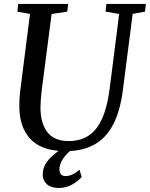

<svg xmlns="http://www.w3.org/2000/svg" viewBox="-20 -763 766 982"><path d="M524 -743H726L721.5 -703.5L658.5 -692L609 -306Q595.5 -199 561.2 -131Q527 -63 471.8 -29Q416.5 5 337.5 9.5Q284 58 284 103Q284 137.5 315.5 137.5Q350 137.5 386.5 105L398 142Q377 166 346.5 182.2Q316 198.5 280.5 198.5Q241.5 198.5 220 179.5Q198.5 160.5 198.5 130Q198.5 93 220.5 64Q242.5 35 280 8.5Q181 0.5 131 -57.2Q81 -115 79 -211Q78 -250 82.5 -291L133.5 -692L69 -703L73 -743H328.5L324 -703.5L244 -691.5L193 -299Q187 -243.5 187 -213Q187 -133 222.2 -87.2Q257.5 -41.5 331 -41.5Q422.5 -41.5 472.8 -106.2Q523 -171 540.5 -307L589.5 -691.5L520 -703.5Z"/></svg>

Font: Merriweather Text
Style: Italic
Weight: 400
Italic angle: -7.8°
Designer: Eben Sorkin
Foundry: Eben Sorkin
Version: Version 2.100